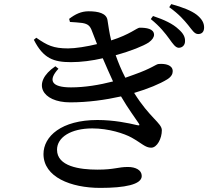

<svg xmlns="http://www.w3.org/2000/svg" viewBox="-20 -856 1040 936"><path d="M805 -667C823 -642 835 -624 851 -623C869 -623 882 -636 882 -655C883 -675 874 -693 851 -713C823 -740 780 -760 726 -778L715 -763C760 -727 786 -693 805 -667ZM897 -734C917 -709 928 -690 946 -690C965 -690 975 -702 975 -722C975 -744 965 -763 939 -784C913 -804 870 -821 815 -836L805 -821C855 -785 877 -758 897 -734ZM648 -246C606 -256 535 -271 455 -271C279 -271 192 -191 192 -105C192 7 325 60 469 60C587 60 671 44 671 2C671 -27 641 -42 604 -42C554 -42 539 -29 455 -29C368 -29 258 -45 258 -126C258 -187 326 -230 430 -230C510 -230 586 -205 622 -185C672 -157 688 -136 717 -136C746 -136 769 -181 769 -221C769 -256 710 -281 634 -403C702 -423 759 -447 795 -469C816 -482 822 -496 822 -509C822 -539 786 -547 753 -544C740 -543 721 -523 633 -492L591 -477C571 -516 557 -550 544 -587C618 -607 679 -632 705 -649C723 -662 731 -675 731 -687C730 -716 694 -721 661 -721C648 -721 614 -688 522 -659C513 -695 508 -733 504 -758C499 -791 460 -801 412 -801C376 -801 347 -787 317 -764L321 -749C341 -748 364 -746 381 -744C411 -739 420 -728 429 -703L453 -641C404 -629 348 -620 312 -620C240 -620 210 -635 157 -672L145 -662C191 -571 241 -553 326 -553C375 -553 429 -560 481 -572C498 -532 515 -494 531 -459C465 -442 394 -430 326 -430C228 -430 214 -466 265 -521L250 -533C132 -453 183 -357 322 -357C409 -357 494 -369 570 -386C606 -324 640 -280 656 -255C662 -246 661 -243 648 -246Z"/></svg>

Font: Noto Serif SC SemiBold
Style: Regular
Weight: 600
Designer: Ryoko NISHIZUKA 西塚涼子 (kana & ideographs); Frank Grießhammer (Latin, Greek & Cyrillic); Wenlong ZHANG 张文龙 (bopomofo); San
Foundry: Adobe
Version: Version 2.001;hotconv 1.1.0;makeotfexe 2.6.0